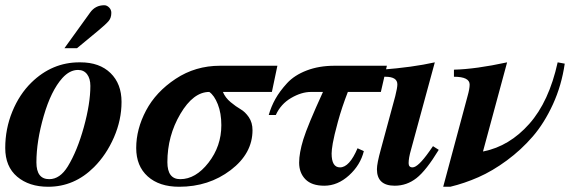

<svg xmlns="http://www.w3.org/2000/svg" viewBox="-23 -700 2204 733"><path d="M223 -516 321 -652Q341 -680 375 -680Q385 -680 393.5 -671.5Q402 -663 402 -651Q402 -632 392 -620Q382 -608 352 -583L271 -516ZM280 -462H284Q357 -462 399 -421Q441 -380 441 -311Q441 -242 412 -175.5Q383 -109 336 -62Q261 13 161 13Q88 13 42.5 -25.5Q-3 -64 -3 -135Q-3 -208 24 -274Q51 -340 97 -385Q176 -462 280 -462ZM322 -372Q322 -400 309.5 -416.5Q297 -433 275 -433Q243 -433 215 -402Q172 -354 144 -257.5Q116 -161 116 -80Q116 -16 165 -16Q206 -16 236 -65Q272 -124 297 -214.5Q322 -305 322 -372Z M1036 -449 1015 -349H828Q837 -327 857.5 -310Q878 -293 895.5 -283Q913 -273 927 -252.5Q941 -232 941 -203Q941 -114 857.5 -50.5Q774 13 661 13Q585 13 541 -26.5Q497 -66 497 -135Q497 -207 534.5 -278Q572 -349 647.5 -399Q723 -449 817 -449ZM822 -222Q822 -268 808.5 -302Q795 -336 776 -349Q715 -349 665.5 -265Q616 -181 616 -81Q616 -16 665 -16Q724 -16 773 -79Q822 -142 822 -222Z M1454 -449 1431 -349H1305Q1282 -290 1267 -235Q1252 -180 1247.5 -153.5Q1243 -127 1243 -114Q1243 -61 1275 -61Q1311 -61 1342 -134L1366 -123Q1353 -70 1309.5 -30.5Q1266 9 1215 9Q1167 9 1143 -15.5Q1119 -40 1119 -79Q1119 -116 1135 -168Q1151 -220 1210 -349H1164Q1128 -349 1088.5 -326Q1049 -303 1030 -261H1003Q1012 -293 1028.5 -322.5Q1045 -352 1073 -382.5Q1101 -413 1148 -431Q1195 -449 1254 -449Z M1630 -142 1652 -128Q1604 -49 1567 -20Q1530 9 1484 9Q1416 9 1416 -54Q1416 -76 1431 -130L1486 -333Q1494 -365 1494 -378Q1494 -407 1448 -407H1434V-434Q1552 -443 1637 -462L1546 -128Q1537 -97 1537 -77Q1537 -61 1552 -61Q1573 -61 1616 -122Z M2106 -462 2133 -457Q2121 -374 2088 -302Q2055 -230 2011 -179Q1967 -128 1912 -87.5Q1857 -47 1803.5 -23.5Q1750 0 1696 13H1669L1762 -333Q1770 -361 1770 -377Q1770 -407 1710 -407V-434Q1793 -436 1913 -462L1821 -122H1823Q1922 -142 1997.5 -227Q2073 -312 2106 -462Z"/></svg>

Font: STIX
Style: Bold Italic
Weight: 700
Italic angle: -16.33°
Designer: MicroPress Inc., with final additions and corrections provided by Coen Hoffman, Elsevier (retired)
Version: Version 1.1.1